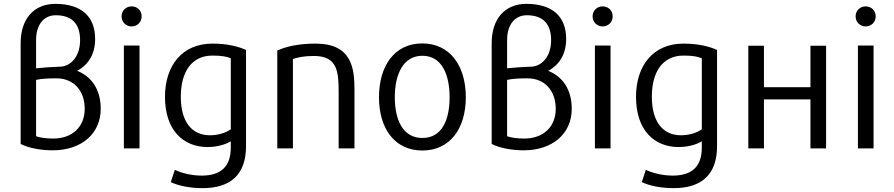

<svg xmlns="http://www.w3.org/2000/svg" viewBox="-20 -767 4631 995"><path d="M473 -565C473 -490 441 -433 380 -400C459 -368 502 -298 502 -203C502 -74 402 12 253 12C194 12 130 1 87 -21V-543C87 -669 155 -747 267 -747C400 -747 473 -683 473 -565ZM419 -203C419 -298 361 -361 273 -361C224 -361 195 -359 167 -353V-61C186 -54 218 -49 256 -49C355 -49 419 -110 419 -203ZM167 -413C202 -417 247 -420 300 -422C357 -430 395 -484 395 -559C395 -644 352 -688 269 -688C207 -688 167 -639 167 -560Z M714 -682C714 -652 691 -630 662 -630C634 -630 610 -652 610 -682C610 -713 634 -734 662 -734C691 -734 714 -713 714 -682ZM703 2H622V-531H703Z M1255 -10C1255 136 1177 208 1030 208C961 208 904 195 865 177L886 113C918 129 971 143 1025 143C1127 143 1176 94 1176 -2V-35C1158 -23 1114 -5 1056 -5C928 -5 835 -94 835 -265C835 -426 923 -541 1081 -541C1164 -541 1220 -524 1255 -508ZM1176 -97V-465C1155 -474 1127 -479 1081 -479C972 -479 917 -393 917 -266C917 -132 977 -66 1068 -66C1113 -66 1152 -80 1176 -97Z M1817 2H1735V-286C1735 -392 1731 -477 1607 -477C1553 -477 1520 -469 1498 -461V2H1417V-505C1460 -525 1525 -541 1615 -541C1804 -541 1817 -413 1817 -300Z M2394 -263C2394 -101 2312 13 2169 13C2025 13 1944 -101 1944 -263C1944 -426 2025 -542 2168 -542C2312 -542 2394 -426 2394 -263ZM2310 -263C2310 -378 2271 -478 2169 -478C2067 -478 2026 -378 2026 -263C2026 -147 2067 -52 2169 -52C2271 -52 2310 -147 2310 -263Z M2914 -565C2914 -490 2882 -433 2821 -400C2900 -368 2943 -298 2943 -203C2943 -74 2843 12 2694 12C2635 12 2571 1 2528 -21V-543C2528 -669 2596 -747 2708 -747C2841 -747 2914 -683 2914 -565ZM2860 -203C2860 -298 2802 -361 2714 -361C2665 -361 2636 -359 2608 -353V-61C2627 -54 2659 -49 2697 -49C2796 -49 2860 -110 2860 -203ZM2608 -413C2643 -417 2688 -420 2741 -422C2798 -430 2836 -484 2836 -559C2836 -644 2793 -688 2710 -688C2648 -688 2608 -639 2608 -560Z M3155 -682C3155 -652 3132 -630 3103 -630C3075 -630 3051 -652 3051 -682C3051 -713 3075 -734 3103 -734C3132 -734 3155 -713 3155 -682ZM3144 2H3063V-531H3144Z M3696 -10C3696 136 3618 208 3471 208C3402 208 3345 195 3306 177L3327 113C3359 129 3412 143 3466 143C3568 143 3617 94 3617 -2V-35C3599 -23 3555 -5 3497 -5C3369 -5 3276 -94 3276 -265C3276 -426 3364 -541 3522 -541C3605 -541 3661 -524 3696 -508ZM3617 -97V-465C3596 -474 3568 -479 3522 -479C3413 -479 3358 -393 3358 -266C3358 -132 3418 -66 3509 -66C3554 -66 3593 -80 3617 -97Z M4261 -530V2H4180V-252H3939V2H3858V-530H3939V-315H4180V-530Z M4518 -682C4518 -652 4495 -630 4466 -630C4438 -630 4414 -652 4414 -682C4414 -713 4438 -734 4466 -734C4495 -734 4518 -713 4518 -682ZM4507 2H4426V-531H4507Z"/></svg>

Font: Repo Regular
Style: Regular
Weight: 400
Designer: Stefan Peev
Foundry: Context Ltd
Version: Version 1.502